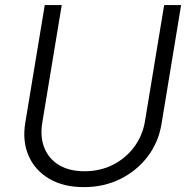

<svg xmlns="http://www.w3.org/2000/svg" viewBox="-20 -748 765 779"><path d="M320.3 11.2Q237.3 11.2 179.4 -22.9Q121.6 -57.1 95.9 -116.2Q70.3 -175.3 82.5 -249.5L161.6 -727.5H230.5L151.4 -249.5Q142.1 -191.9 160.2 -147.5Q178.2 -103 220 -78.1Q261.7 -53.2 322.8 -53.2Q386.2 -53.2 438 -79.3Q489.7 -105.5 523.9 -151.1Q558.1 -196.8 567.9 -254.4L646 -727.5H714.8L635.3 -245.1Q623 -170.4 578.9 -112.5Q534.7 -54.7 468 -21.7Q401.4 11.2 320.3 11.2Z"/></svg>

Font: Inter 18pt Light
Style: Italic
Weight: 300
Italic angle: -9.3988°
Designer: Rasmus Andersson
Foundry: rsms
Version: Version 4.001;git-66647c0bb